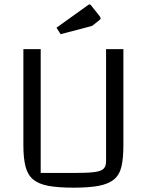

<svg xmlns="http://www.w3.org/2000/svg" viewBox="-20 -852 678 887"><path d="M320 15Q248 15 203 6.5Q158 -2 133 -23Q108 -44 98 -82.5Q88 -121 88 -180V-625H168V-53H324Q384 -53 415.5 -57Q447 -61 458.5 -72.5Q470 -84 470 -106V-625H550V-180Q550 -120 541 -82Q532 -44 506.5 -23Q481 -2 436 6.5Q391 15 320 15ZM260 -694 241 -724 386 -828Q392 -832 393 -832Q397 -832 400 -828L439 -779Q445 -771 445 -768Q445 -763 438 -758L414 -739Q410 -735 406 -733Q402 -731 393 -729Z"/></svg>

Font: Changa Light
Style: Regular
Weight: 300
Designer: Eduardo Rodriguez Tunni
Foundry: Eduardo Rodriguez Tunni
Version: Version 3.002; ttfautohint (v1.8.2)